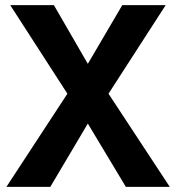

<svg xmlns="http://www.w3.org/2000/svg" viewBox="-20 -732 685 752"><path d="M645 0H473L324 -248L177 0H5L244 -365L20 -712H191L324 -482L459 -712H629L405 -365Z"/></svg>

Font: Viga
Style: Regular
Weight: 400
Designer: Oscar Yáñez
Foundry: Fontstage
Version: Version 1.001